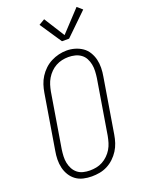

<svg xmlns="http://www.w3.org/2000/svg" viewBox="-178 -1051 855 1140"><g transform="rotate(-20 250.0 -480.5)"><path d="M198 8Q171 8 145 2Q119 -4 98.5 -19Q78 -34 64.5 -56Q51 -78 45 -103.5Q39 -129 39.5 -156Q40 -183 45 -210L102 -555Q106 -580 114 -604.5Q122 -629 136 -651Q150 -673 169.5 -691.5Q189 -710 212.5 -722Q236 -734 261 -740Q286 -746 311 -746Q338 -746 363.5 -738.5Q389 -731 410 -716.5Q431 -702 444.5 -679.5Q458 -657 464 -632Q470 -607 469.5 -579.5Q469 -552 464 -525L407 -180Q403 -155 395 -130.5Q387 -106 373 -84Q359 -62 339.5 -43.5Q320 -25 296.5 -13Q273 -1 248 3.5Q223 8 198 8ZM199 -29Q220 -29 240.5 -33Q261 -37 279.5 -47Q298 -57 314 -72.5Q330 -88 341 -106.5Q352 -125 358 -145Q364 -165 368 -186L425 -531Q428 -552 429 -573.5Q430 -595 426 -615.5Q422 -636 412.5 -654Q403 -672 386.5 -684Q370 -696 349.5 -701Q329 -706 308 -706Q287 -706 267 -701.5Q247 -697 228.5 -687Q210 -677 194.5 -661.5Q179 -646 168 -627.5Q157 -609 151 -589.5Q145 -570 141 -549L84 -204Q81 -183 80 -161.5Q79 -140 83 -120Q87 -100 96.5 -82Q106 -64 121.5 -51.5Q137 -39 157.5 -34Q178 -29 199 -29ZM305 -807 213 -944 250 -966 332 -836 456 -969 488 -941 350 -807Z"/></g></svg>

Font: Iosevka Slab XLtObl
Style: Regular
Weight: 200
Italic angle: -9°
Monospace: yes
Designer: Belleve Invis
Foundry: Belleve Invis
Version: Version 11.1.1; ttfautohint (v1.8.3)